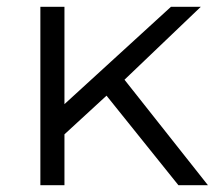

<svg xmlns="http://www.w3.org/2000/svg" viewBox="-20 -546 633 566"><path d="M294 -264 170 -150V0H99V-526H170V-239L484 -526H572L347 -311L593 0H506Z"/></svg>

Font: Idrija
Style: Regular
Weight: 400
Designer: Julieta Ulanovsky
Foundry: Julieta Ulanovsky
Version: Version 7.200